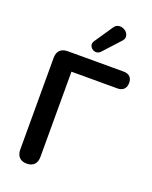

<svg xmlns="http://www.w3.org/2000/svg" viewBox="-173 -1043 905 1144"><g transform="rotate(20 279.5 -471.5)"><path d="M141 8Q110 8 93.5 -9.5Q77 -27 77 -58V-639Q77 -671 94 -688Q111 -705 143 -705H496Q523 -705 537 -691.5Q551 -678 551 -652Q551 -627 537 -612.5Q523 -598 496 -598H205V-58Q205 -27 189 -9.5Q173 8 141 8ZM331 -771Q319 -758 304.5 -757.5Q290 -757 278.5 -765.5Q267 -774 263.5 -787Q260 -800 269 -814L347 -929Q358 -946 373.5 -949.5Q389 -953 404 -947.5Q419 -942 428.5 -930.5Q438 -919 439 -904.5Q440 -890 427 -876Z"/></g></svg>

Font: Nunito
Style: Bold
Weight: 700
Designer: Vernon Adams
Foundry: Vernon Adams
Version: Version 3.602